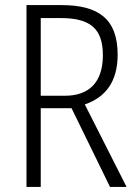

<svg xmlns="http://www.w3.org/2000/svg" viewBox="-20 -734 534 754"><path d="M221 -714H84V0H140V-309H261L412 0H477L313 -324C393 -351 442 -412 442 -519C442 -659 368 -714 221 -714ZM218 -663C332 -663 384 -624 384 -517C384 -410 329 -358 235 -358H140V-663Z"/></svg>

Font: Noto Sans Display SemiCondensed Light
Style: Regular
Weight: 300
Width: 4
Designer: Monotype Design Team
Foundry: Monotype Imaging Inc.
Version: Version 1.900